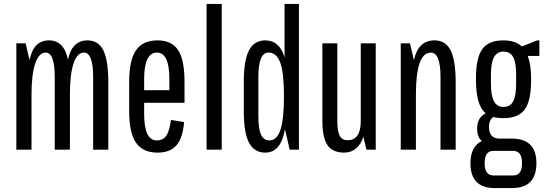

<svg xmlns="http://www.w3.org/2000/svg" viewBox="-20 -760 2763 975"><path d="M63 0V-540H110L130 -455Q150 -555 229 -555Q305 -555 325 -457Q346 -555 424 -555Q480 -555 505 -504Q530 -453 530 -341V0H453V-368Q453 -493 406 -493Q372 -493 353.5 -438Q335 -383 335 -279V0H258V-368Q258 -493 212 -493Q178 -493 159 -438Q140 -383 140 -279V0Z M780 15Q705 15 670.5 -35.5Q636 -86 636 -195V-345Q636 -454 670.5 -504.5Q705 -555 780 -555Q852 -555 884.5 -505.5Q917 -456 917 -345V-238H712V-181Q712 -47 776 -47Q808 -47 824.5 -71Q841 -95 848 -151L915 -140Q908 -59 876 -22Q844 15 780 15ZM712 -302H840V-359Q840 -493 777 -493Q712 -493 712 -359Z M1029 0V-740H1106V0Z M1327 15Q1271 15 1244.5 -35.5Q1218 -86 1218 -195V-345Q1218 -454 1244.5 -504.5Q1271 -555 1327 -555Q1399 -555 1425 -469V-740H1498V0H1451L1427 -104Q1407 15 1327 15ZM1422 -270Q1422 -389 1403.5 -441Q1385 -493 1343 -493Q1292 -493 1292 -369V-171Q1292 -106 1305.5 -76.5Q1319 -47 1348 -47Q1386 -47 1404 -100.5Q1422 -154 1422 -270Z M1728 15Q1669 15 1643 -23Q1617 -61 1617 -149V-540H1693V-143Q1693 -93 1705 -70.5Q1717 -48 1745 -48Q1812 -48 1812 -145V-540H1888V0H1841L1825 -66Q1814 -28 1788.5 -6.5Q1763 15 1728 15Z M2015 0V-540H2062L2082 -454Q2103 -555 2187 -555Q2243 -555 2268.5 -504Q2294 -453 2294 -341V0H2217V-368Q2217 -493 2168 -493Q2092 -493 2092 -279V0Z M2492 195Q2369 195 2369 69Q2369 -16 2427 -44Q2403 -62 2403 -108Q2403 -162 2446 -185Q2397 -225 2397 -353V-362Q2397 -466 2429 -510.5Q2461 -555 2536 -555Q2596 -555 2630 -524L2708 -555H2719V-476H2660Q2677 -431 2677 -362V-353Q2677 -249 2645 -204.5Q2613 -160 2536 -160Q2508 -160 2485 -166Q2463 -150 2463 -116Q2463 -56 2518 -56H2580Q2704 -56 2704 69Q2704 195 2580 195ZM2601 -335V-380Q2601 -442 2586 -470Q2571 -498 2537 -498Q2504 -498 2488.5 -469.5Q2473 -441 2473 -380V-335Q2473 -274 2488.5 -245.5Q2504 -217 2537 -217Q2571 -217 2586 -245.5Q2601 -274 2601 -335ZM2586 6H2486Q2441 6 2441 69Q2441 131 2486 131H2586Q2631 131 2631 69Q2631 6 2586 6Z"/></svg>

Font: Pathway Gothic One
Style: Regular
Weight: 400
Version: Version 1.003; ttfautohint (v1.8.4.7-5d5b);gftools[0.9.26]